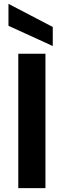

<svg xmlns="http://www.w3.org/2000/svg" viewBox="-20 -977 331 997"><path d="M254 -738V-837L24 -957V-843ZM216 0V-698H75V0Z"/></svg>

Font: Matrixport Bold
Style: Regular
Weight: 600
Designer: Ninad Kale (Devanagari), Jonny Pinhorn (Latin)
Foundry: Indian Type Foundry
Version: Version 2.000;PS 1.0;hotconv 1.0.79;makeotf.lib2.5.61930; tt